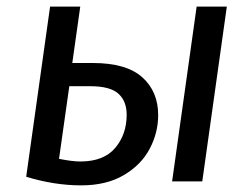

<svg xmlns="http://www.w3.org/2000/svg" viewBox="-20 -547 761 579"><path d="M457 -200Q457 -147 431.5 -98.5Q406 -50 353.5 -19Q301 12 225 12Q144 12 59 -14L131 -527H222L198 -357H260Q361 -357 409 -314Q457 -271 457 -200ZM664 -527 590 0H499L573 -527ZM362 -201Q362 -242 337 -264.5Q312 -287 253 -287H189L158 -68Q198 -60 222 -60Q293 -60 327.5 -101Q362 -142 362 -201Z"/></svg>

Font: Fira Sans
Style: Italic
Weight: 400
Italic angle: -8°
Designer: bBox Type GmbH & Carrois Corporate GbR & Edenspiekermann AG
Foundry: bBox Type GmbH & Carrois Corporate GbR & Edenspiekermann AG
Version: Version 4.301